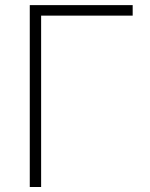

<svg xmlns="http://www.w3.org/2000/svg" viewBox="-20 -748 602 768"><path d="M510.7 -727.5V-685.5H144.5V0H99.1V-727.5Z"/></svg>

Font: Inter 18pt ExtraLight
Style: Regular
Weight: 250
Designer: Rasmus Andersson
Foundry: rsms
Version: Version 4.001;git-66647c0bb